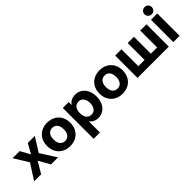

<svg xmlns="http://www.w3.org/2000/svg" viewBox="146 -1870 3190 3190"><g transform="rotate(-45 1741.5 -274.5)"><path d="M13 0 187 -273 30 -525H197L292 -353H293L388 -525H554L398 -277L574 0H409L296 -200H295L177 0Z M852 12Q772 12 710.5 -22Q649 -56 614 -117.5Q579 -179 579 -262Q579 -346 614 -407.5Q649 -469 710.5 -503Q772 -537 852 -537Q933 -537 994.5 -503Q1056 -469 1091 -407.5Q1126 -346 1126 -262Q1126 -179 1091 -117.5Q1056 -56 994.5 -22Q933 12 852 12ZM852 -108Q888 -108 915 -125.5Q942 -143 957.5 -177.5Q973 -212 973 -262Q973 -313 957.5 -347.5Q942 -382 915 -399Q888 -416 852 -416Q817 -416 789.5 -399Q762 -382 746.5 -347.5Q731 -313 731 -262Q731 -212 746.5 -177.5Q762 -143 789.5 -125.5Q817 -108 852 -108Z M1211 200V-525H1350V-455H1351Q1367 -483 1391.5 -501Q1416 -519 1447 -528Q1478 -537 1513 -537Q1579 -537 1631 -503.5Q1683 -470 1713 -408.5Q1743 -347 1743 -263Q1743 -179 1713.5 -117.5Q1684 -56 1632 -22Q1580 12 1513 12Q1481 12 1452.5 3.5Q1424 -5 1400 -22Q1376 -39 1360 -63H1359V200ZM1471 -108Q1507 -108 1533.5 -126Q1560 -144 1575.5 -178.5Q1591 -213 1591 -262Q1591 -312 1575.5 -346Q1560 -380 1533.5 -398Q1507 -416 1471 -416Q1434 -416 1407 -398Q1380 -380 1365 -346Q1350 -312 1350 -262Q1350 -213 1365 -178.5Q1380 -144 1407.5 -126Q1435 -108 1471 -108Z M2083 12Q2003 12 1941.5 -22Q1880 -56 1845 -117.5Q1810 -179 1810 -262Q1810 -346 1845 -407.5Q1880 -469 1941.5 -503Q2003 -537 2083 -537Q2164 -537 2225.5 -503Q2287 -469 2322 -407.5Q2357 -346 2357 -262Q2357 -179 2322 -117.5Q2287 -56 2225.5 -22Q2164 12 2083 12ZM2083 -108Q2119 -108 2146 -125.5Q2173 -143 2188.5 -177.5Q2204 -212 2204 -262Q2204 -313 2188.5 -347.5Q2173 -382 2146 -399Q2119 -416 2083 -416Q2048 -416 2020.5 -399Q1993 -382 1977.5 -347.5Q1962 -313 1962 -262Q1962 -212 1977.5 -177.5Q1993 -143 2020.5 -125.5Q2048 -108 2083 -108Z M3030 0V-525H3177V0ZM2538 0V-128H2786V0ZM2442 0V-525H2589V0ZM2832 0V-128H3080V0ZM2736 0V-525H2883V0Z M3283 0V-525H3431V0ZM3357 -580Q3320 -580 3295.5 -605Q3271 -630 3271 -665Q3271 -700 3295.5 -724.5Q3320 -749 3357 -749Q3394 -749 3418 -724.5Q3442 -700 3442 -665Q3442 -630 3418 -605Q3394 -580 3357 -580Z"/></g></svg>

Font: TikTok Sans 24pt
Style: Bold
Weight: 700
Version: Version 4.000